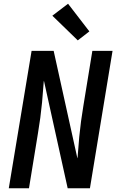

<svg xmlns="http://www.w3.org/2000/svg" viewBox="-20 -1007 640 1027"><path d="M27 0 149 -735H267L394 -160Q394 -162 394.5 -163Q395 -164 395 -165L404 -276Q408 -317 413.5 -358.5Q419 -400 426 -441L474 -735H582L461 0H342L215 -575Q215 -573 214.5 -572Q214 -571 214 -570L205 -459Q201 -418 195.5 -376.5Q190 -335 183 -294L135 0ZM396 -791 260 -923 344 -987 458 -839Z"/></svg>

Font: Iosevka Curly SmBdExObl
Style: Regular
Weight: 600
Width: 7
Italic angle: -9°
Monospace: yes
Designer: Belleve Invis
Foundry: Belleve Invis
Version: Version 11.1.0; ttfautohint (v1.8.3)